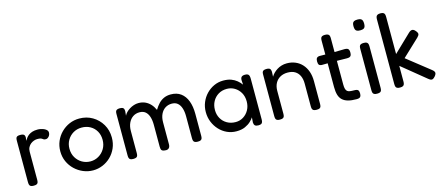

<svg xmlns="http://www.w3.org/2000/svg" viewBox="-49 -1226 4086 1771"><g transform="rotate(-15 1994.0 -341.0)"><path d="M106.5 10.5Q87.8 10.5 78.5 4.9Q69.2 -0.8 66.5 -11.4Q63.8 -22 63.8 -35.8V-430Q63.8 -444.8 66.6 -454.8Q69.5 -464.8 78.8 -469.5Q88 -474.2 107.5 -474.2Q126 -474.2 135.5 -469.8Q145 -465.2 148.2 -456.8Q151.5 -448.2 151.5 -437.2L147.5 -407.2Q155 -420 164.5 -432.8Q174 -445.5 188.4 -456.4Q202.8 -467.2 223.5 -474Q244.2 -480.8 274.2 -480.8Q288.5 -480.8 302 -478.1Q315.5 -475.5 328 -470.8Q340.5 -466 349.9 -459.5Q359.2 -453 364.4 -445.2Q369.5 -437.5 369.5 -428.2Q369.5 -406 355.9 -390.5Q342.2 -375 326.8 -375Q313.8 -375 307.6 -378.2Q301.5 -381.5 296.1 -385.9Q290.8 -390.2 280.6 -393.5Q270.5 -396.8 248.8 -396.8Q233.8 -396.8 217.1 -391Q200.5 -385.2 185.8 -373.8Q171 -362.2 161.5 -344.1Q152 -326 152 -301.5V-33.8Q152 -20 149.1 -9.9Q146.2 0.2 136.6 5.4Q127 10.5 106.5 10.5Z M674.2 15.8Q625.2 15.8 580.5 -3.1Q535.8 -22 500.8 -55.4Q465.8 -88.8 445.6 -133.9Q425.5 -179 425.5 -231.5Q425.5 -283.5 444.6 -328.1Q463.8 -372.8 498 -407Q532.2 -441.2 576.8 -460.4Q621.2 -479.5 672.2 -479.5Q741 -479.5 796.5 -447Q852 -414.5 885 -358.6Q918 -302.8 918 -232.5Q918 -177.8 898.1 -132.5Q878.2 -87.2 844.1 -54Q810 -20.8 766.1 -2.5Q722.2 15.8 674.2 15.8ZM672.2 -70.5Q714.2 -70.5 750.2 -91.5Q786.2 -112.5 808.2 -149.6Q830.2 -186.8 830.2 -234.2Q830.2 -281 809.6 -317Q789 -353 753.1 -373.1Q717.2 -393.2 671.2 -393.2Q626.8 -393.2 591.1 -372.2Q555.5 -351.2 534.4 -315.1Q513.2 -279 513.2 -233.2Q513.2 -185.2 535.1 -148.5Q557 -111.8 593.2 -91.1Q629.5 -70.5 672.2 -70.5Z M1058 9.8Q1039.2 9.8 1030 4.1Q1020.8 -1.5 1018 -11.6Q1015.2 -21.8 1015.2 -35.5V-432.2Q1015.2 -445.5 1018.1 -454.8Q1021 -464 1030.6 -469.1Q1040.2 -474.2 1059.2 -474.2Q1081 -474.2 1090.6 -465.4Q1100.2 -456.5 1100.2 -436.2L1096 -392.5Q1102.8 -408.2 1117 -422.9Q1131.2 -437.5 1150.6 -449.6Q1170 -461.8 1192.1 -468.9Q1214.2 -476 1236.8 -476Q1271.5 -476 1299.4 -463.5Q1327.2 -451 1349.1 -427.8Q1371 -404.5 1386.2 -370.8Q1406.2 -404 1428.6 -427.4Q1451 -450.8 1479.8 -463.4Q1508.5 -476 1544.5 -476Q1602 -476 1640.5 -447.5Q1679 -419 1698.6 -367.2Q1718.2 -315.5 1718.2 -244.2V-34.8Q1718.2 -21 1715.4 -10.9Q1712.5 -0.8 1703.2 4.5Q1694 9.8 1674.2 9.8Q1654.8 9.8 1645.1 4Q1635.5 -1.8 1632.8 -11.9Q1630 -22 1630 -35.8V-245.2Q1630 -289.5 1619.2 -322.2Q1608.5 -355 1587.1 -373.1Q1565.8 -391.2 1531.8 -391.2Q1496 -391.2 1468.6 -373.4Q1441.2 -355.5 1425.9 -322.8Q1410.5 -290 1410.5 -245V-34Q1410.5 -18.8 1404.6 -7.9Q1398.8 3 1386.9 7.5Q1375 12 1357.5 9Q1341.8 7.5 1334 1.4Q1326.2 -4.8 1324.2 -14.5Q1322.2 -24.2 1322.2 -35.8V-245.2Q1322.2 -289.5 1311.6 -322.4Q1301 -355.2 1279.6 -373.2Q1258.2 -391.2 1224 -391.2Q1187.5 -391.2 1160.2 -372.6Q1133 -354 1117.9 -321.1Q1102.8 -288.2 1102.8 -245.2V-34.5Q1102.8 -20.8 1099.9 -10.6Q1097 -0.5 1087.4 4.6Q1077.8 9.8 1058 9.8Z M2253 9.2Q2231.2 9.2 2221.4 0.2Q2211.5 -8.8 2210.2 -27.8L2213.8 -78Q2204.2 -62 2183 -41.5Q2161.8 -21 2127.6 -5.5Q2093.5 10 2045 10Q1997 10 1955.5 -9Q1914 -28 1882.6 -61.8Q1851.2 -95.5 1833.4 -139.5Q1815.5 -183.5 1815.5 -234.2Q1815.5 -283.2 1833.4 -326.4Q1851.2 -369.5 1883.1 -402.8Q1915 -436 1956.4 -455Q1997.8 -474 2045 -474Q2088.8 -474 2119.8 -462.5Q2150.8 -451 2173.5 -432.2Q2196.2 -413.5 2213.2 -390.5L2210.5 -433.2Q2210.2 -454.5 2220.5 -464.4Q2230.8 -474.2 2254 -474.2Q2272.8 -474.2 2281.5 -468.2Q2290.2 -462.2 2293.1 -451Q2296 -439.8 2296 -423.8V-38Q2296 -23.5 2293.1 -12.6Q2290.2 -1.8 2281.1 3.8Q2272 9.2 2253 9.2ZM2059.5 -74.2Q2100.2 -74.2 2133.4 -95.1Q2166.5 -116 2186.1 -151.6Q2205.8 -187.2 2205.8 -232.5Q2205.8 -280.2 2185.4 -315.8Q2165 -351.2 2131.4 -371.4Q2097.8 -391.5 2057.5 -391.5Q2011.2 -391.5 1976.4 -370.2Q1941.5 -349 1921.8 -313Q1902 -277 1902 -230.8Q1902 -186.2 1921.9 -150.8Q1941.8 -115.2 1977.5 -94.8Q2013.2 -74.2 2059.5 -74.2Z M2458.5 9.5Q2439.8 9.5 2430.5 3.9Q2421.2 -1.8 2418.5 -11.9Q2415.8 -22 2415.8 -35.8V-433Q2415.8 -446 2418.6 -455.1Q2421.5 -464.2 2431.1 -469.2Q2440.8 -474.2 2459.5 -474.2Q2475 -474.2 2483.4 -470.5Q2491.8 -466.8 2495.2 -460.8Q2498.8 -454.8 2499.8 -447.9Q2500.8 -441 2501.2 -435L2499.2 -389.2Q2508.8 -405.8 2523.9 -421.1Q2539 -436.5 2558.8 -449Q2578.5 -461.5 2602 -468.6Q2625.5 -475.8 2652.5 -475.8Q2697.2 -475.8 2734.1 -460.1Q2771 -444.5 2797.6 -415.2Q2824.2 -386 2838.8 -344.9Q2853.2 -303.8 2853.2 -252V-34.8Q2853.2 -21 2850.4 -10.9Q2847.5 -0.8 2838.4 4.4Q2829.2 9.5 2809.5 9.5Q2789.8 9.5 2780.1 3.9Q2770.5 -1.8 2767.6 -11.9Q2764.8 -22 2764.8 -35.8V-252.8Q2764.8 -295.2 2750.6 -326.2Q2736.5 -357.2 2708.6 -374.4Q2680.8 -391.5 2638.2 -391.5Q2596.8 -391.5 2566.4 -374.2Q2536 -357 2519.5 -326Q2503 -295 2503 -252.8V-34.8Q2503 -21 2500.1 -10.9Q2497.2 -0.8 2487.8 4.4Q2478.2 9.5 2458.5 9.5Z M3189.8 10.5Q3142.8 10.5 3110.1 1.5Q3077.5 -7.5 3056.9 -26.5Q3036.2 -45.5 3027.1 -76.4Q3018 -107.2 3018 -151.5V-593.5Q3018 -608.2 3020.9 -618Q3023.8 -627.8 3033 -633.1Q3042.2 -638.5 3061 -638.5Q3080.2 -638.5 3089.9 -633.2Q3099.5 -628 3102.8 -618.2Q3106 -608.5 3106 -594.8V-152.2Q3106 -126.2 3110.5 -110.5Q3115 -94.8 3124.4 -87Q3133.8 -79.2 3150 -76.9Q3166.2 -74.5 3189.2 -74.5Q3204.8 -74.5 3214.8 -71.6Q3224.8 -68.8 3229.9 -60Q3235 -51.2 3235 -33Q3235 -13.5 3229.2 -4.2Q3223.5 5 3213.4 7.8Q3203.2 10.5 3189.8 10.5ZM2966.2 -463 3062.2 -461.5 3201 -464.2Q3214.8 -464.2 3224.8 -461.4Q3234.8 -458.5 3240.4 -449.2Q3246 -440 3246 -421Q3246 -402.2 3240.8 -392.6Q3235.5 -383 3225.9 -379.9Q3216.2 -376.8 3202.2 -376.8L3064.8 -379L2963.8 -377.5Q2943.2 -378 2935.5 -387.9Q2927.8 -397.8 2927.8 -421.2Q2927.8 -443.2 2937 -453.1Q2946.2 -463 2966.2 -463Z M3386.5 10.5Q3367.8 10.5 3358.1 4.9Q3348.5 -0.8 3345.8 -10.9Q3343 -21 3343 -34.8V-429.8Q3343 -443.5 3345.9 -453.5Q3348.8 -463.5 3358.4 -468.8Q3368 -474 3387.5 -474Q3407 -474 3416.1 -468.4Q3425.2 -462.8 3428.1 -452.6Q3431 -442.5 3431 -427.8V-33.8Q3431 -20 3428.1 -9.9Q3425.2 0.2 3415.8 5.4Q3406.2 10.5 3386.5 10.5ZM3386.5 -594.2Q3364.8 -594.2 3354 -600.6Q3343.2 -607 3339.8 -619Q3336.2 -631 3336.2 -647Q3336.2 -663.2 3339.9 -674.4Q3343.5 -685.5 3354.6 -691.4Q3365.8 -697.2 3387.5 -697.2Q3409.2 -697.2 3419.9 -690.9Q3430.5 -684.5 3434.1 -672.9Q3437.8 -661.2 3437.8 -644.5Q3437.8 -629.2 3434.1 -617.6Q3430.5 -606 3419.9 -600.1Q3409.2 -594.2 3386.5 -594.2Z M3933.5 -68.2Q3953.2 -52.5 3954.6 -38.8Q3956 -25 3940.2 -5.8Q3928.2 8 3918.5 12.8Q3908.8 17.5 3898.8 13.9Q3888.8 10.2 3875.5 -0.8L3649.8 -184.8V-34.5Q3649.8 -20.8 3646.5 -10.6Q3643.2 -0.5 3634.1 5Q3625 10.5 3605.2 10.5Q3586.5 10.5 3576.9 4.9Q3567.2 -0.8 3564.5 -11.2Q3561.8 -21.8 3561.8 -35.5V-652.5Q3561.8 -666.5 3565 -676.5Q3568.2 -686.5 3577.9 -692.1Q3587.5 -697.8 3606.2 -697.8Q3625.8 -697.8 3634.9 -692.1Q3644 -686.5 3646.9 -676.4Q3649.8 -666.2 3649.8 -651.5V-297.5L3815 -456.2Q3826.2 -467.2 3836.8 -471.6Q3847.2 -476 3857.6 -473Q3868 -470 3879 -457Q3897 -436.8 3896.2 -423.5Q3895.5 -410.2 3877.5 -393L3715.5 -240.2Z"/></g></svg>

Font: Fredoka Light
Style: Regular
Weight: 300
Designer: Ben Nathan
Foundry: Milena B. Brandão, Ben Nathan
Version: Version 2.001